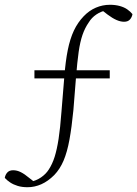

<svg xmlns="http://www.w3.org/2000/svg" viewBox="-40 -684 574 803"><path d="M75 99Q52 99 34 93.5Q16 88 2.5 79Q-11 70 -20 60Q-18 47 -9.5 37.5Q-1 28 15 28Q31 28 47 36Q63 44 82 60L114 85L65 78L85 77Q111 72 131.5 58Q152 44 164 25Q179 2 188.5 -28Q198 -58 205 -103Q212 -148 217 -216L229 -363Q234 -428 243.5 -475Q253 -522 269 -556Q285 -590 310 -616Q333 -640 361 -652Q389 -664 420 -664Q442 -664 460.5 -659Q479 -654 492 -645Q505 -636 514 -625Q512 -612 503.5 -602.5Q495 -593 479 -593Q464 -593 447 -600.5Q430 -608 410 -623L379 -647L428 -643L409 -642Q383 -637 363 -623.5Q343 -610 331 -590Q315 -567 305 -538Q295 -509 289 -467Q283 -425 278 -362L267 -224Q260 -152 250.5 -100Q241 -48 226 -12.5Q211 23 187 48Q161 74 133 86.5Q105 99 75 99ZM104 -356V-390H419V-356Z"/></svg>

Font: Source Serif 4 18pt Light
Style: Regular
Weight: 300
Designer: Frank Grießhammer
Foundry: Adobe Systems Incorporated
Version: Version 4.004;hotconv 1.0.116;makeotfexe 2.5.65601